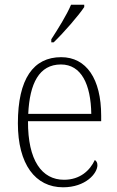

<svg xmlns="http://www.w3.org/2000/svg" viewBox="-20 -786 499 816"><path d="M198 -619V-606H208C250 -646 315 -721 338 -756V-766H282C263 -721 227 -664 198 -619ZM248 10C344 10 394 -49 394 -84C394 -96 389 -102 383 -106C362 -61 320 -22 252 -22C158 -22 98 -104 99 -271H410V-294C410 -451 347 -543 240 -543C122 -543 56 -451 56 -262C56 -88 130 10 248 10ZM368 -302H100C106 -431 146 -512 239 -512C326 -512 366 -427 368 -302Z"/></svg>

Font: Noto Serif Ethiopic SemiCondensed ExtraLight
Style: Regular
Weight: 200
Width: 4
Designer: Monotype Design Team
Foundry: Monotype Imaging Inc.
Version: Version 2.102